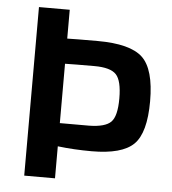

<svg xmlns="http://www.w3.org/2000/svg" viewBox="-51 -737 702 783"><g transform="rotate(5 300.5 -345.0)"><path d="M327 -573Q461 -573 511.5 -525.5Q562 -478 562 -347Q562 -217 514 -170Q466 -123 342 -123Q270 -123 203 -131V0H77V-690H203V-572Q237 -573 327 -573ZM323 -226Q389 -227 412.5 -251Q436 -275 436 -347Q436 -420 412.5 -445Q389 -470 323 -470Q238 -470 203 -469V-226Z"/></g></svg>

Font: Exo 2 Semi Bold
Style: Regular
Weight: 600
Designer: Natanael Gama
Version: Version 1.001;PS 001.001;hotconv 1.0.88;makeotf.lib2.5.64775